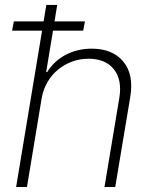

<svg xmlns="http://www.w3.org/2000/svg" viewBox="-20 -747 616 767"><path d="M28.4 -624.6 35.2 -661.6H154.1L165.1 -727.3H208.5L197.8 -661.6H319.2L312.5 -624.6H191.8L164.4 -459.2H168.7Q181.5 -480.5 199.8 -497.7Q218 -514.9 240.8 -527.2Q263.5 -539.4 290.1 -546Q316.8 -552.6 346.6 -552.6Q429.3 -552.6 472.3 -501.4Q515.3 -449.9 500.4 -359.7L440.3 0H397.4L457 -358Q468 -428.6 435 -470.2Q401.3 -512.4 333.5 -512.4Q299 -512.4 267.8 -500.9Q236.5 -489.3 211.5 -468.6Q186.4 -447.8 169.4 -418.5Q152.3 -389.2 146.3 -353.7L87.7 0H44.4L148.1 -624.6Z"/></svg>

Font: Inter P Extra Light
Style: Italic
Weight: 200
Italic angle: 9.39999°
Designer: Rasmus Andersson
Foundry: rsms
Version: Version 3.018;git-588b23468